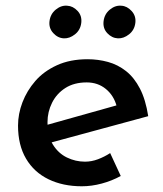

<svg xmlns="http://www.w3.org/2000/svg" viewBox="-20 -642 568 671"><path d="M277 -77Q300 -77 322.5 -85.5Q345 -94 365 -107L402 -27Q371 -10 335.5 -0.5Q300 9 266 9Q200 9 149.5 -15.5Q99 -40 71 -87.5Q43 -135 43 -203Q43 -244 58.5 -284.5Q74 -325 103.5 -359Q133 -393 179 -414Q225 -435 286 -435Q323 -435 357.5 -425.5Q392 -416 420.5 -393.5Q449 -371 469 -332.5Q489 -294 498 -236L144 -140L128 -201L424 -284L388 -270Q378 -308 350 -331Q322 -354 283 -354Q239 -354 208.5 -334.5Q178 -315 162 -283Q146 -251 146 -215Q146 -167 165 -136.5Q184 -106 214 -91.5Q244 -77 277 -77ZM153 -568Q156 -593 175 -608.5Q194 -624 215 -622Q235 -621 251 -604Q267 -587 264 -562Q261 -537 242 -522Q223 -507 203 -508Q182 -509 166 -526.5Q150 -544 153 -568ZM342 -568Q345 -593 364 -608.5Q383 -624 404 -622Q424 -621 440 -603.5Q456 -586 453 -562Q450 -537 431 -522Q412 -507 392 -508Q371 -509 355 -526Q339 -543 342 -568Z"/></svg>

Font: Josefin Sans Medium
Style: Italic
Weight: 500
Italic angle: -7°
Designer: Santiago Orozco
Foundry: Typemade
Version: Version 2.000